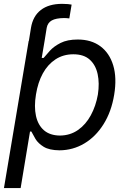

<svg xmlns="http://www.w3.org/2000/svg" viewBox="-46 -754 630 978"><path d="M101.1 -545.9 111.8 -612.3Q121.6 -671.9 162.1 -703.1Q202.6 -734.4 270.5 -734.4Q287.1 -734.4 300 -733.2Q313 -731.9 318.8 -730.5L307.1 -660.2Q300.8 -661.1 293.5 -661.6Q286.1 -662.1 280.3 -662.1Q238.8 -661.6 217.8 -649.9Q196.8 -638.2 191.9 -612.3L181.2 -545.9ZM-25.9 204.1 100.1 -545.9H181.2L166.5 -459H176.3Q188 -473.1 208 -495.4Q228 -517.6 262.5 -535.2Q296.9 -552.7 350.1 -552.7Q418.9 -552.7 465.3 -518.3Q511.7 -483.9 530.8 -420.7Q549.8 -357.4 535.6 -271.5Q521.5 -185.1 481.4 -121.3Q441.4 -57.6 383.5 -23.2Q325.7 11.2 257.3 11.7Q205.1 11.2 176.5 -6.3Q147.9 -23.9 134.5 -46.6Q121.1 -69.3 113.8 -84H106.9L59.1 204.1ZM259.3 -63.5Q311.5 -64 351.3 -91.8Q391.1 -119.6 416.7 -167Q442.4 -214.4 452.6 -272.5Q461.4 -330.1 451.4 -376.5Q441.4 -422.9 411.1 -450.2Q380.9 -477.5 327.6 -477.5Q276.4 -477.5 236.8 -451.7Q197.3 -425.8 172.1 -379.9Q147 -334 137.2 -272.5Q127 -210.9 137.2 -163.8Q147.5 -116.7 178 -90.3Q208.5 -64 259.3 -63.5Z"/></svg>

Font: Inter Tight
Style: Italic
Weight: 400
Italic angle: -9.39999°
Designer: Rasmus Andersson
Foundry: rsms
Version: Version 3.002